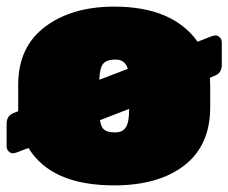

<svg xmlns="http://www.w3.org/2000/svg" viewBox="-20 -550 690 580"><path d="M614 -315 615 -294V-226Q615 -111 537 -50.5Q459 10 325 10Q135 10 66 -103L32 -90Q24 -87 18 -87Q12 -87 6 -93Q0 -99 0 -108V-176Q0 -201 22 -209L35 -214V-294Q35 -408 116 -469Q197 -530 325 -530Q501 -530 577 -424L618 -440Q626 -443 632 -443Q638 -443 644 -437Q650 -431 650 -422V-354Q650 -329 628 -321ZM370 -218V-221L282 -187Q285 -166 295 -158Q305 -150 327.5 -150Q350 -150 360 -165Q370 -180 370 -218ZM366 -342Q358 -370 329.5 -370Q301 -370 291 -356.5Q281 -343 280 -309Z"/></svg>

Font: Rubik One
Style: Regular
Weight: 400
Designer: Hubert and Fischer with Elvire Volk Leonovitch
Foundry: Hubert and Fischer with Elvire Volk Leonovitch
Version: Version 1.001